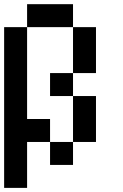

<svg xmlns="http://www.w3.org/2000/svg" viewBox="-20 -798 596 929"><path d="M444.4 -111.1H333.3V-333.3H444.4ZM333.3 0H222.2V-111.1H333.3ZM111.1 -111.1V111.1H0V-666.7H111.1V-222.2H222.2V-111.1ZM333.3 -666.7H111.1V-777.8H333.3ZM333.3 -333.3H222.2V-444.4H333.3ZM444.4 -444.4H333.3V-666.7H444.4Z"/></svg>

Font: Pixeloid Sans
Style: Regular
Weight: 400
Designer: GGBotNet
Foundry: GGBotNet
Version: 0.5